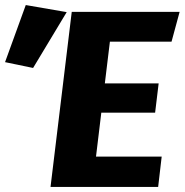

<svg xmlns="http://www.w3.org/2000/svg" viewBox="-20 -740 731 760"><path d="M659 -575 691 -693H264L180 0H606L620 -120H360L381 -294H594L608 -410H395L415 -575ZM111 -471 244 -692 82 -720 0 -494Z"/></svg>

Font: Fira Sans OT
Style: Bold Italic
Weight: 700
Italic angle: -8°
Designer: Carrois Corporate & Edenspiekermann
Foundry: Carrois Corporate GbR & Edenspiekermann AG
Version: Version 2.001